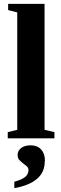

<svg xmlns="http://www.w3.org/2000/svg" viewBox="-20 -714 317 991"><path d="M210 -44 261 -32V0H20V-32L69 -44V-650L22 -662V-694H210ZM212 116 211 119Q211 175 171 209Q130 244 54 257V224Q91 214 109 200Q127 186 127 164Q127 152 118 144Q106 134 99 129Q92 124 80 112Q71 103 71 86Q71 64 89 50Q108 36 138 36Q172 36 192 57Q212 79 212 116Z"/></svg>

Font: Libra Serif Modern
Style: Bold
Weight: 700
Designer: Stefan Peev, Context Ltd
Foundry: Ascender Corporation
Version: Version 1.000